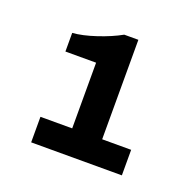

<svg xmlns="http://www.w3.org/2000/svg" viewBox="-75 -872 521 511"><g transform="rotate(20 185.5 -617.0)"><path d="M61 -439.9V-512.2H150.9V-698.2H64V-751Q91.8 -752.9 129.9 -765.6Q168 -778.3 195.8 -793.9H235.8V-512.2H317.9V-439.9Z"/></g></svg>

Font: Archivo
Style: Bold
Weight: 700
Designer: Hector Gatti
Foundry: Omnibus-Type
Version: Version 2.001